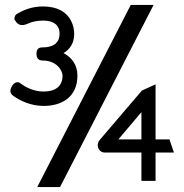

<svg xmlns="http://www.w3.org/2000/svg" viewBox="-20 -677 743 774"><path d="M50.1 -622C42.1 -618 38.1 -611 38.1 -600V-598L39.1 -597C46.1 -588 55.1 -565 93.1 -582C110.1 -590 130.1 -594 154.1 -594C195.1 -594 220.1 -577 220.1 -541C220.1 -499 188.1 -486 152.1 -486C134.1 -486 127.1 -478 127.1 -460C127.1 -442 135.1 -433 152.1 -433C207.1 -433 232.1 -394 232.1 -372C232.1 -329 203.1 -308 156.1 -308C119.1 -308 86.1 -323 64.1 -340C49.1 -353 35.1 -341 28.1 -330V-329C19.1 -314 19.1 -301 33.1 -291C62.1 -270 105.1 -250 156.1 -250C228.1 -250 292.1 -285 292.1 -372C292.1 -417 268.1 -446 236.1 -463C261.1 -478 279.1 -502 279.1 -541C279.1 -558 273.1 -651 153.1 -651C110.1 -651 78.1 -638 50.1 -622ZM681.1 -62 663.1 -115H607.1V-337L552.1 -312L382.1 -113C369.1 -97 373.1 -78 385.1 -68C390.1 -64 396.1 -62 403.1 -62H550.1V52H607.1V-62ZM550.1 -225V-115H457.1ZM222.1 77 599.1 -657H507.1L130.1 77Z"/></svg>

Font: Charger
Style: Bd
Weight: 400
Designer: Jasper
Foundry: Cannot Into Space Fonts
Version: Version 0.98